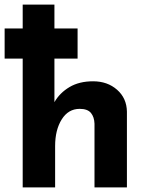

<svg xmlns="http://www.w3.org/2000/svg" viewBox="-26 -809 640 829"><path d="M72 0V-789H209V-368Q232 -408 274 -433Q316 -458 376 -458Q438 -458 479.5 -421.5Q521 -385 522 -327V0H382V-275Q381 -304 366.5 -321.5Q352 -339 318 -339Q269 -339 240.5 -293.5Q212 -248 212 -178V0ZM-6 -686H309V-556H-6Z"/></svg>

Font: Synthetic
Style: Bold
Weight: 700
Designer: Santiago Orozco
Foundry: Typemade
Version: Version 2.000; ttfautohint (v1.8.4.7-5d5b)